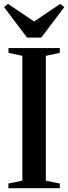

<svg xmlns="http://www.w3.org/2000/svg" viewBox="-20 -998 362 1018"><path d="M98.5 -40V-702L25 -718V-743H297V-718L223 -702V-40L297 -25V0H24.5V-25ZM123.5 -798.5 1.5 -960.5 22.5 -977.5 161 -884 299.5 -977.5 321 -960.5 198.5 -798.5Z"/></svg>

Font: Merriweather 120pt SemiBold
Style: Regular
Weight: 600
Version: Version 2.100